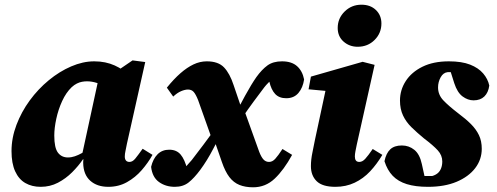

<svg xmlns="http://www.w3.org/2000/svg" viewBox="-20 -779 2114 817"><path d="M153 16Q116 16 88 0Q60 -16 44.5 -50Q29 -84 29 -136Q29 -192 50 -247.5Q71 -303 106.5 -351.5Q142 -400 187.5 -437.5Q233 -475 283 -496.5Q333 -518 381 -518Q406 -518 427.5 -513.5Q449 -509 468 -500.5Q487 -492 504 -480L438 -400Q414 -419 392.5 -426Q371 -433 350 -433Q340 -433 329 -431Q318 -429 307 -423.5Q296 -418 285 -408Q261 -385 244.5 -349Q228 -313 219.5 -273.5Q211 -234 211 -202Q211 -150 226.5 -129.5Q242 -109 269 -109Q284 -109 298.5 -114Q313 -119 326.5 -126.5Q340 -134 353 -143L355 -101H333Q314 -73 287 -46Q260 -19 226.5 -1.5Q193 16 153 16ZM441 16Q393 16 364 -10Q335 -36 334 -85Q334 -88 334 -90.5Q334 -93 334.5 -96Q335 -99 335 -101H325L400 -447H434L544 -522L598 -515L520 -167Q517 -150 514 -137Q511 -124 511 -113Q511 -102 516 -96Q521 -90 531 -90Q544 -90 555.5 -104Q567 -118 587 -146L629 -120Q610 -86 583 -55Q556 -24 520.5 -4Q485 16 441 16Z M1057 18Q1024 18 999 8Q974 -2 956 -25.5Q938 -49 924 -90L897 -168L888 -170L823 -353Q813 -378 804 -388Q795 -398 780 -398Q767 -398 750.5 -391Q734 -384 717 -368L690 -406Q720 -443 748 -467.5Q776 -492 803.5 -505Q831 -518 860 -518Q909 -518 933.5 -492Q958 -466 974 -417L1004 -329L1014 -325L1083 -133Q1092 -110 1101.5 -100Q1111 -90 1125 -90Q1139 -90 1151 -103Q1163 -116 1182 -145L1223 -120Q1188 -56 1149 -19Q1110 18 1057 18ZM623 -69Q631 -103 650.5 -122.5Q670 -142 700 -142Q731 -142 748.5 -121.5Q766 -101 777 -58L782 -40L743 -54L762 -59Q771 -70 779.5 -79.5Q788 -89 796 -98Q819 -128 845.5 -163Q872 -198 898.5 -235Q925 -272 947 -305L952 -269Q914 -197 887.5 -146Q861 -95 832 -56Q806 -21 782.5 -2.5Q759 16 724 16Q685 16 656.5 -4.5Q628 -25 623 -69ZM968 -211 958 -247Q995 -321 1022.5 -371Q1050 -421 1071 -451Q1094 -483 1118 -500.5Q1142 -518 1180 -518Q1221 -518 1244 -497.5Q1267 -477 1274 -441Q1269 -406 1250 -383.5Q1231 -361 1198 -361Q1168 -361 1151 -379Q1134 -397 1126 -432L1115 -463L1160 -447L1139 -444Q1131 -436 1121.5 -426.5Q1112 -417 1105 -408Q1083 -379 1059 -346.5Q1035 -314 1012 -280Q989 -246 968 -211Z M1303 -72Q1303 -100 1309.5 -130.5Q1316 -161 1320 -183L1371 -421L1411 -388L1293 -399L1303 -453L1523 -516L1574 -503L1498 -163Q1495 -148 1492.5 -135.5Q1490 -123 1490 -113Q1490 -102 1494.5 -96Q1499 -90 1509 -90Q1522 -90 1534 -103Q1546 -116 1566 -145L1607 -120Q1584 -81 1555 -50Q1526 -19 1489 -1.5Q1452 16 1407 16Q1352 16 1327.5 -8Q1303 -32 1303 -72ZM1502 -580Q1467 -580 1442 -602Q1417 -624 1417 -660Q1417 -701 1446.5 -730Q1476 -759 1518 -759Q1556 -759 1579.5 -736.5Q1603 -714 1603 -679Q1603 -638 1574 -609Q1545 -580 1502 -580Z M1801 16Q1748 16 1711 4.5Q1674 -7 1651 -31Q1628 -55 1616 -93Q1623 -127 1640.5 -143.5Q1658 -160 1690 -160Q1720 -160 1743 -141.5Q1766 -123 1775 -81L1790 -13L1723 -30Q1747 -30 1771 -30Q1795 -30 1819 -30Q1833 -34 1842.5 -42Q1852 -50 1857 -63Q1862 -76 1862 -92Q1862 -118 1843 -139Q1824 -160 1783 -191Q1754 -215 1731 -237.5Q1708 -260 1695 -287.5Q1682 -315 1682 -351Q1682 -396 1706.5 -434Q1731 -472 1777.5 -495Q1824 -518 1890 -518Q1945 -518 1980.5 -504Q2016 -490 2036 -466.5Q2056 -443 2062 -415Q2058 -385 2041 -368.5Q2024 -352 1995 -352Q1971 -352 1948.5 -368.5Q1926 -385 1913 -425L1894 -485L1956 -472Q1938 -472 1920.5 -472Q1903 -472 1885 -472Q1866 -470 1855 -450Q1844 -430 1844 -407Q1844 -376 1866 -352.5Q1888 -329 1931 -296Q1962 -273 1984 -251Q2006 -229 2018 -204Q2030 -179 2030 -146Q2030 -100 2002 -63.5Q1974 -27 1923 -5.5Q1872 16 1801 16Z"/></svg>

Font: Source Serif 4 Black
Style: Italic
Weight: 900
Italic angle: -12°
Designer: Frank Grießhammer
Foundry: Adobe Systems Incorporated
Version: Version 4.004;hotconv 1.0.116;makeotfexe 2.5.65601